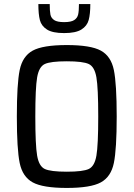

<svg xmlns="http://www.w3.org/2000/svg" viewBox="-20 -918 658 946"><path d="M63 -344Q63 -505 77 -573Q91 -641 141 -668.5Q191 -696 309 -696Q427 -696 477 -668.5Q527 -641 541 -573Q555 -505 555 -344Q555 -183 541 -115Q527 -47 477 -19.5Q427 8 309 8Q191 8 141 -19.5Q91 -47 77 -115Q63 -183 63 -344ZM464 -344Q464 -485 455 -537Q446 -589 417.5 -602.5Q389 -616 309 -616Q229 -616 200.5 -602.5Q172 -589 163 -537Q154 -485 154 -344Q154 -203 163 -151Q172 -99 200.5 -85.5Q229 -72 309 -72Q389 -72 417.5 -85.5Q446 -99 455 -151Q464 -203 464 -344ZM169 -898H225Q225 -863 228.5 -846Q232 -829 247 -819Q262 -809 296 -809Q330 -809 345.5 -819Q361 -829 365 -846.5Q369 -864 369 -898H425Q425 -849 417 -819.5Q409 -790 381 -772.5Q353 -755 296 -755Q239 -755 211.5 -772.5Q184 -790 176.5 -819Q169 -848 169 -898Z"/></svg>

Font: Saira Semi Condensed
Style: Regular
Weight: 400
Width: 4
Designer: Hector Gatti with collaboration of the Omnibus-Type team
Foundry: Omnibus-Type
Version: Version 1.001; ttfautohint (v1.8)